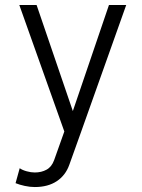

<svg xmlns="http://www.w3.org/2000/svg" viewBox="-20 -528 569 771"><path d="M258.3 133.8Q243.2 176.3 207.8 199.7Q172.4 223.1 119.6 223.1Q100.1 223.1 79.1 218.5Q58.1 213.9 42.5 207.5L59.1 147.5Q70.3 155.3 87.4 159.9Q104.5 164.6 119.6 164.6Q146.5 164.6 167 153.3Q187.5 142.1 197.3 115.2L238.3 0L57.6 -507.8H127L272.5 -82L417.5 -507.8H486.8L306.2 0Z"/></svg>

Font: Giphurs Light
Style: Regular
Weight: 300
Version: Version 0.920; ttfautohint (v1.8.4.7-5d5b)